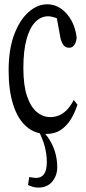

<svg xmlns="http://www.w3.org/2000/svg" viewBox="-20 -579 399 891"><path d="M158.2 291.5Q142.6 291.5 130.1 287.4Q117.7 283.2 109.9 279.8L115.7 242.7Q125.5 243.7 133.1 245.1Q140.6 246.6 147.5 246.6Q172.4 246.6 184.8 228.3Q197.3 210 197.3 173.3Q197.3 137.7 188.2 102.5Q179.2 67.4 158.2 26.9H184.1V35.2Q205.1 59.1 218.8 85.4Q232.4 111.8 239 140.1Q245.6 168.5 245.6 197.3Q245.6 235.8 222.4 263.7Q199.2 291.5 158.2 291.5ZM195.8 42.5Q140.6 42.5 101.1 7.1Q61.5 -28.3 40.8 -94.5Q20 -160.6 20 -251.5Q20 -349.1 45.4 -417.5Q70.8 -485.8 112.1 -522.5Q153.3 -559.1 199.2 -559.1Q234.4 -559.1 263.4 -538.8Q292.5 -518.6 312 -482.9Q331.5 -447.3 335.9 -402.3Q332.5 -379.9 323.7 -368.7Q314.9 -357.4 300.8 -357.4Q281.7 -357.4 271.7 -373.8Q261.7 -390.1 258.3 -415L239.3 -519L276.9 -473.1Q257.8 -489.7 238 -496.6Q218.3 -503.4 202.6 -503.4Q169.9 -503.4 143.8 -476.8Q117.7 -450.2 103 -396.2Q88.4 -342.3 88.4 -263.2Q88.4 -183.1 105.5 -132.8Q122.6 -82.5 150.9 -59.1Q179.2 -35.6 213.4 -35.6Q232.4 -35.6 251.2 -42.5Q270 -49.3 287.8 -66.4Q305.7 -83.5 322.3 -115.2L339.4 -93.3Q325.2 -49.8 305.2 -20Q285.2 9.8 258.8 26.1Q232.4 42.5 195.8 42.5Z"/></svg>

Font: Scarab Serif
Style: Regular
Weight: 400
Designer: John Roberts
Foundry: Scarab
Version: 1.0